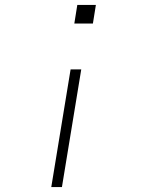

<svg xmlns="http://www.w3.org/2000/svg" viewBox="-20 -540 640 775"><path d="M355 -445H280L292 -520H367ZM187 215 265 -260H308L230 215Z"/></svg>

Font: Iosevka SS04 XLt Ex
Style: Italic
Weight: 200
Width: 7
Italic angle: -9°
Monospace: yes
Designer: Belleve Invis
Foundry: Belleve Invis
Version: Version 19.0.0; ttfautohint (v1.8.4)